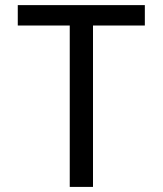

<svg xmlns="http://www.w3.org/2000/svg" viewBox="-20 -734 640 754"><path d="M345.2 0H253.9V-633.8H49.8V-713.9H548.8V-633.8H345.2Z"/></svg>

Font: Apple Sans Adjectives
Style: Regular
Weight: 400
Monospace: yes
Foundry: Apple Sans Adjectives
Version: Version 0.01